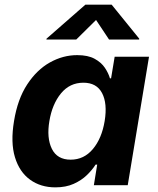

<svg xmlns="http://www.w3.org/2000/svg" viewBox="-20 -787 671 816"><path d="M215.3 9.3Q152.8 9.3 107.7 -23.4Q62.5 -56.2 43.5 -118.9Q24.4 -181.6 39.6 -272.5Q54.7 -365.7 95.5 -428Q136.2 -490.2 191.9 -521.5Q247.6 -552.7 308.1 -552.7Q354 -552.7 382.3 -537.1Q410.6 -521.5 425.8 -498.8Q440.9 -476.1 447.3 -454.1H452.1L467.3 -545.9H613.3L522.9 0H378.9L393.1 -87.4H386.2Q372.1 -64.9 349.1 -42.7Q326.2 -20.5 293 -5.6Q259.8 9.3 215.3 9.3ZM280.3 -108.4Q336.9 -108.4 374.8 -153.6Q412.6 -198.7 424.8 -272.5Q437 -347.2 413.8 -391.4Q390.6 -435.5 334.5 -435.5Q276.4 -435.5 239 -389.9Q201.7 -344.2 189.9 -272.5Q177.7 -200.7 200.4 -154.5Q223.1 -108.4 280.3 -108.4ZM304.2 -619.1H177.2L177.7 -622.6L342.8 -767.1H454.6L571.8 -622.6L571.3 -619.1H443.4L388.2 -702.1Z"/></svg>

Font: Inter
Style: Bold Italic
Weight: 700
Italic angle: -9.39999°
Designer: Rasmus Andersson
Foundry: rsms
Version: Version 4.001;git-9221beed3